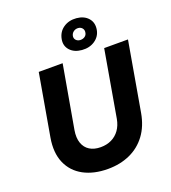

<svg xmlns="http://www.w3.org/2000/svg" viewBox="-166 -1056 1064 1193"><g transform="rotate(-20 366.5 -460.0)"><path d="M72.2 -291.8 143.4 -700H301.4L228.4 -284.6Q220 -235.4 232.3 -200.2Q244.6 -165 274.1 -146.8Q303.6 -128.6 346.8 -128.6Q386.2 -128.6 418 -143.9Q449.8 -159.2 470.9 -188.7Q492 -218.2 499.6 -260.2L576 -700H733.4L653.8 -243Q639.2 -159.8 596.5 -102.3Q553.8 -44.8 488.7 -15.4Q423.6 14 342.6 14Q249.8 14 182.7 -22Q115.6 -58 85.6 -126.8Q55.6 -195.6 72.2 -291.8ZM346.8 -841.6Q355 -887.8 391.2 -912.8Q427.4 -937.8 477.2 -933.6Q526.6 -929 553.2 -898.5Q579.8 -868 571.6 -822Q564 -780.4 528.3 -756.1Q492.6 -731.8 442.8 -735.8Q393 -740 366.1 -769.7Q339.2 -799.4 346.8 -841.6ZM499.2 -830.2Q502.6 -846.6 493.1 -858.8Q483.6 -871 466 -872.4Q448.8 -873.4 435.5 -863.7Q422.2 -854 418.8 -837Q416.4 -821.6 425.8 -810.7Q435.2 -799.8 452.4 -797.8Q470.4 -796.8 483.6 -805.5Q496.8 -814.2 499.2 -830.2Z"/></g></svg>

Font: Fixel Italic Variable 20240409 Display Thin
Style: Italic
Weight: 100
Italic angle: -10°
Designer: AlfaBravo + MacPaw
Foundry: Kyrylo Tkachov, Marchela Mozhyna, Serhii Makarenko, Maria Weinstein, Zakhar Kryvoshyya
Version: Version 1.211;Glyphs 3.2 (3225)